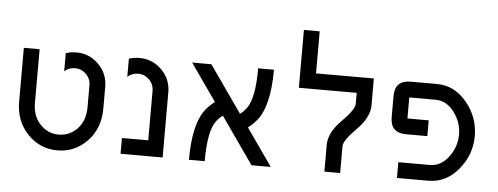

<svg xmlns="http://www.w3.org/2000/svg" viewBox="-46 -762 2303 888"><g transform="rotate(5 1105.5 -318.0)"><path d="M439.5 -200.2Q439.5 -108.9 382.3 -49.6Q325.2 9.8 244.1 9.8Q163.1 9.8 106 -49.6Q48.8 -108.9 48.8 -200.2V-449.2H122.1V-200.2Q122.1 -139.2 157.7 -101.3Q193.4 -63.5 244.1 -63.5Q294.9 -63.5 330.6 -101.3Q366.2 -139.2 366.2 -200.2V-302.7Q366.2 -333 344.7 -354.5Q323.2 -376 293 -376Q264.6 -376 244.1 -357.4V-441.4Q267.1 -449.2 293 -449.2Q353.5 -449.2 396.5 -406.2Q439.5 -363.3 439.5 -302.7Z M659.2 -302.7Q659.2 -333 637.7 -354.5Q616.2 -376 585.9 -376Q557.6 -376 537.1 -357.4V-441.4Q560.1 -449.2 585.9 -449.2Q646.5 -449.2 689.5 -406.2Q732.4 -363.3 732.4 -302.7V0H537.1V-73.2H659.2Z M1071.3 -232.4Q1087.4 -243.7 1101.1 -262.2Q1136.7 -309.1 1136.7 -449.2H1210Q1210 -278.8 1152.8 -210.4Q1134.3 -188 1113.3 -172.9L1234.4 0H1145L993.2 -216.8Q977.1 -205.6 963.4 -187.5Q927.7 -140.1 927.7 0H854.5Q854.5 -170.4 911.6 -239.3Q930.2 -261.2 951.2 -276.4L830.1 -449.2H919.4Z M1673.8 -449.2V-324.7Q1673.8 -268.1 1615.2 -209.5Q1556.6 -150.9 1556.6 -124.5V0H1483.4V-124.5Q1483.4 -181.2 1542 -239.7Q1600.6 -298.3 1600.6 -324.7V-376H1332V-644.5H1405.3V-449.2Z M1844.7 -449.2H1966.8Q2047.9 -449.2 2105 -380.6Q2162.1 -312 2162.1 -224.6Q2162.1 -137.2 2105 -68.6Q2047.9 0 1966.8 0H1820.3V-73.2H1966.8Q2017.6 -73.2 2053.2 -120.4Q2088.9 -167.5 2088.9 -224.6Q2088.9 -281.7 2053.2 -328.9Q2017.6 -376 1966.8 -376H1844.7V-278.3H1943.4V-205.1H1844.7Q1771.5 -205.1 1771.5 -278.3V-376Q1771.5 -449.2 1844.7 -449.2Z"/></g></svg>

Font: Catrinity
Style: Regular
Weight: 400
Designer: Alexander Lange
Foundry: High-Logic / Made with FontCreator
Version: Version 2.090;May 20, 2024;FontCreator 15.0.0.2974 64-bit